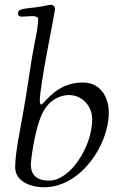

<svg xmlns="http://www.w3.org/2000/svg" viewBox="-20 -777 511 810"><path d="M44 -71C44 -13 107 13 166 13C321 13 439 -166 439 -302C439 -367 404 -429 329 -429C214 -429 167 -336 153 -336C151 -336 148 -344 148 -351C148 -423 212 -721 212 -739C212 -750 204 -757 193 -757C187 -757 169 -751 130 -746C84 -740 56 -741 56 -721C56 -707 64 -707 75 -707C90 -707 101 -709 116 -709C136 -709 141 -702 141 -697C141 -673 135 -638 126 -595C111 -521 99 -424 81 -320C67 -239 44 -135 44 -71ZM110 -83C110 -93 121 -200 150 -279C182 -366 247 -376 271 -376C326 -376 369 -330 369 -274C369 -159 277 -15 187 -15C125 -15 110 -49 110 -83Z"/></svg>

Font: OFL Sorts Mill Goudy
Style: Italic
Weight: 500
Italic angle: -6°
Version: Version 003.000